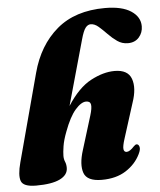

<svg xmlns="http://www.w3.org/2000/svg" viewBox="-53 -781 696 837"><g transform="rotate(-5 295.0 -362.5)"><path d="M223 -213Q209.5 -178 205.2 -151Q201 -124 201 -108.5Q201 -94 206 -82.5Q211 -71 211 -55.5Q211 -24.5 175.8 -7.2Q140.5 10 71.5 10Q15.5 10 6 -15.8Q-3.5 -41.5 11.5 -97L114 -480Q145.5 -598 226 -666.5Q306.5 -735 437.5 -735Q511.5 -735 551 -709Q590.5 -683 590.5 -642Q590.5 -614 572.8 -593.8Q555 -573.5 524 -573.5Q498.5 -573.5 477.8 -588Q457 -602.5 438.8 -621.5Q420.5 -640.5 403.5 -655.2Q386.5 -670 369 -670Q356.5 -670 346.5 -657.2Q336.5 -644.5 326.5 -608.5L246.5 -323Q295.5 -399.5 350.8 -428.8Q406 -458 455 -458Q513.5 -458 528.2 -417Q543 -376 521.5 -313.5L473 -160.5Q462.5 -128 464.2 -115Q466 -102 477.5 -102Q491 -102 511 -124Q518 -131 523 -131Q531.5 -131 535 -119.5Q538.5 -108 528 -87Q507.5 -45 464.8 -17.5Q422 10 359 10Q294.5 10 281.2 -27.2Q268 -64.5 287.5 -126L333 -273.5Q343 -306 340.5 -321Q338 -336 320 -336Q298.5 -336 272.5 -306.2Q246.5 -276.5 223 -213Z"/></g></svg>

Font: Fraunces 144pt Soft Black
Style: Italic
Weight: 900
Italic angle: -16°
Version: Version 1.000;[b76b70a41]